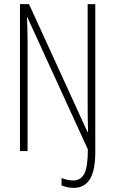

<svg xmlns="http://www.w3.org/2000/svg" viewBox="-20 -734 559 933"><path d="M338 179Q322 179 306 175.5Q290 172 279 167V131Q290 136 306 139.5Q322 143 336 143Q372 143 389.5 110.5Q407 78 407 -8L113 -650H111Q112 -626 113 -599Q114 -572 114 -532V0H77V-714H121L405 -93H408Q407 -125 406.5 -154.5Q406 -184 406 -208V-714H443V5Q443 95 416.5 137Q390 179 338 179Z"/></svg>

Font: Noto Sans Arabic ExtCond ExtLt
Style: Regular
Weight: 200
Width: 2
Designer: Monotype Design Team, Nadine Chahine, Nizar Qandah and Khaled Hosny
Foundry: Monotype Imaging Inc.
Version: Version 2.012; ttfautohint (v1.8.4.7-5d5b)